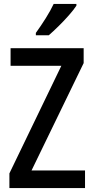

<svg xmlns="http://www.w3.org/2000/svg" viewBox="-20 -960 479 980"><path d="M414 0H28V-75L293 -624H34V-714H407V-638L141 -90H414ZM370 -931Q357 -911 332 -882.5Q307 -854 279 -826.5Q251 -799 229 -780H163V-792Q189 -828 213.5 -867Q238 -906 254 -940H370Z"/></svg>

Font: Noto Sans Ethiopic Condensed Medium
Style: Regular
Weight: 500
Width: 3
Designer: Monotype Design Team
Foundry: Monotype Imaging Inc.
Version: Version 2.102; ttfautohint (v1.8.4.7-5d5b)